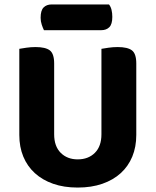

<svg xmlns="http://www.w3.org/2000/svg" viewBox="-20 -828 701 865"><path d="M330 17Q268 17 219.5 0Q171 -17 137 -48Q103 -79 85 -122.5Q67 -166 67 -220V-608Q78 -610 98.5 -613Q119 -616 140 -616Q185 -616 204.5 -601Q224 -586 224 -542V-223Q224 -169 253.5 -139.5Q283 -110 330 -110Q378 -110 407.5 -139.5Q437 -169 437 -223V-608Q448 -610 468.5 -613Q489 -616 510 -616Q555 -616 574.5 -601Q594 -586 594 -542V-220Q594 -166 576 -122.5Q558 -79 524 -48Q490 -17 441 0Q392 17 330 17ZM178 -692Q173 -702 168 -717Q163 -732 163 -748Q163 -781 176.5 -794.5Q190 -808 213 -808H471Q479 -798 482.5 -783.5Q486 -769 486 -752Q486 -719 472.5 -705.5Q459 -692 436 -692Z"/></svg>

Font: Baloo Tammudu 2
Style: Bold
Weight: 700
Designer: Maithili Shingre, Omkar Shende and Ek Type
Foundry: Ek Type
Version: Version 1.640;hotconv 1.0.111;makeotfexe 2.5.65597; ttfautoh